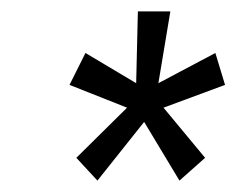

<svg xmlns="http://www.w3.org/2000/svg" viewBox="-20 -706 415 337"><path d="M203 -517 102 -557 130 -613 219 -560 222 -686H279L258 -560L358 -613L375 -557L267 -517L340 -429L295 -389L233 -492L151 -389L114 -429Z"/></svg>

Font: Karla Tamil Inclined
Style: Regular
Weight: 400
Designer: Jonathan Pinhorn
Foundry: Jonathan Pinhorn
Version: Version 1.001